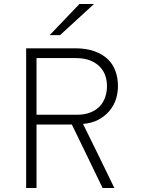

<svg xmlns="http://www.w3.org/2000/svg" viewBox="-20 -942 704 962"><path d="M571 -511Q571 -476 560.5 -444Q550 -412 528 -386Q506 -360 473.5 -342.5Q441 -325 396 -321Q436 -240 475 -160.5Q514 -81 553 0H494Q456 -80 417.5 -158.5Q379 -237 340 -318H163V0H111V-700H356Q413 -700 454 -685Q495 -670 521 -644.5Q547 -619 559 -584.5Q571 -550 571 -511ZM365 -367Q403 -367 431.5 -378Q460 -389 478.5 -408Q497 -427 506.5 -453.5Q516 -480 516 -511Q516 -534 509 -558.5Q502 -583 484 -603.5Q466 -624 435.5 -637.5Q405 -651 359 -651H163V-367ZM281 -766H229Q266 -805 303.5 -844Q341 -883 378 -922H451Q409 -883 366 -844Q323 -805 281 -766Z"/></svg>

Font: Transpass ExtraLight
Style: Regular
Weight: 200
Designer: Delve Withrington
Foundry: Delve Fonts
Version: Version 1.001;December 18, 2019;FontCreator 12.0.0.2547 64-b